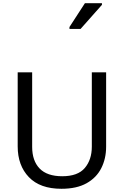

<svg xmlns="http://www.w3.org/2000/svg" viewBox="-20 -1164 771 1194"><path d="M640 -252Q640 -178 610 -118.5Q580 -59 518.5 -24.5Q457 10 362 10Q229 10 159.5 -62.5Q90 -135 90 -254V-714H180V-251Q180 -164 226.5 -116Q273 -68 367 -68Q464 -68 507.5 -119.5Q551 -171 551 -252V-714H640ZM412 -984V-996L508 -1144H614V-1134L481 -984Z"/></svg>

Font: Noto Sans Tifinagh APT
Style: Regular
Weight: 400
Designer: JamraPatel
Foundry: JamraPatel LLC
Version: Version 2.006; ttfautohint (v1.8.4.7-5d5b)